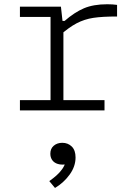

<svg xmlns="http://www.w3.org/2000/svg" viewBox="-20 -532 660 925"><path d="M283.5 -410H285.5V-1H223.5V-473L246 -450.5H76V-500H273.5ZM264.5 -358.5V-431H291Q338.5 -472.5 384.2 -492Q430 -511.5 496.5 -511.5Q522.5 -511.5 544 -508.5V-452.5Q472.5 -452.5 429.8 -446Q387 -439.5 349.2 -419.8Q311.5 -400 264.5 -358.5ZM76 -49.5H483.5V0H76ZM222.5 208.5Q222.5 184 239 170Q255.5 156 280 156Q307.5 156 325.8 174Q344 192 344 226.5Q344 270 315.5 309.2Q287 348.5 245 373.5L217.5 340.5Q238 326 253.2 312.2Q268.5 298.5 279.8 282.5Q291 266.5 296.5 247.5L309.5 255.5Q297.5 261 282 261Q264 261 250.5 254.8Q237 248.5 229.8 236.5Q222.5 224.5 222.5 208.5Z"/></svg>

Font: Monaspace Neon Var
Style: Regular
Weight: 400
Designer: Riley Cran and the Lettermatic Team
Version: Version 1.000 (Monaspace Neon Var)